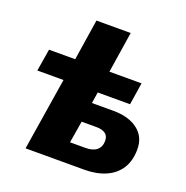

<svg xmlns="http://www.w3.org/2000/svg" viewBox="-126 -822 910 938"><g transform="rotate(20 328.5 -352.5)"><path d="M106 0 166 -377H30L49 -492H185L218 -705H396L363 -492H530L512 -377H344L335 -319H447Q526 -319 573.5 -283Q621 -247 621 -182Q621 -123 595.5 -82.5Q570 -42 522.5 -21Q475 0 411 0ZM300 -102H380Q419 -102 439 -119Q459 -136 459 -167Q459 -193 442 -204.5Q425 -216 397 -216H319Z"/></g></svg>

Font: Nunito Sans 12pt Black
Style: Italic
Weight: 900
Italic angle: -9°
Designer: Vernon Adams
Foundry: Vernon Adams
Version: Version 3.101;gftools[0.9.27]